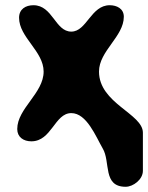

<svg xmlns="http://www.w3.org/2000/svg" viewBox="-20 -541 567 735"><path d="M253 -108C312 -108 347 -18 373 27C404 78 372 174 461 174C490 174 527 146 527 113V-33C527 -106 359 -145 359 -267C359 -346 454 -401 454 -477C454 -508 427 -521 400 -521C328 -521 312 -420 253 -420C191 -420 182 -521 108 -521C78 -521 53 -506 53 -473C53 -398 147 -345 147 -267C147 -184 46 -126 46 -47C46 -16 70 0 100 0C178 0 189 -108 253 -108Z"/></svg>

Font: Asimov Print
Style: Regular
Weight: 500
Designer: Google
Version: Version 2.000980: 2014